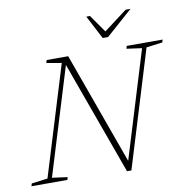

<svg xmlns="http://www.w3.org/2000/svg" viewBox="-121 -976 1056 1077"><g transform="rotate(-10 407.0 -437.0)"><path d="M539.5 -25.5 524.5 -21.5 718.5 -655 631.5 -667 636 -682.5H840.5L836 -667L744 -655L540.5 10H515.5L275.5 -653L288.5 -659.5L94.5 -27L182 -15L177.5 0H-27L-22.5 -15L69 -27L260.5 -651.5L175 -666.5L180 -682.5H302.5ZM693 -883.5 541.5 -749.5H511L441 -883.5H462L538 -775H521.5L665 -883.5Z"/></g></svg>

Font: Newsreader ExtraLight
Style: Italic
Weight: 250
Italic angle: -17°
Designer: Hugues Gentile
Foundry: Production Type
Version: Version 1.003